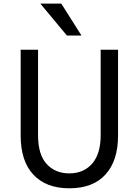

<svg xmlns="http://www.w3.org/2000/svg" viewBox="-20 -1019 763 1057"><path d="M93.8 -272.5V-745.1H189.5V-274.4Q189.5 -168 236.8 -116.2Q284.2 -64.5 361.3 -64.5Q440.4 -64.5 487.3 -118.2Q534.2 -171.9 534.2 -274.4V-745.1H629.9V-272.5Q629.9 -134.8 561 -58.6Q492.2 17.6 361.3 17.6Q234.4 17.6 164.1 -57.1Q93.8 -131.8 93.8 -272.5ZM202.1 -999H317.4L428.7 -823.2H348.6Z"/></svg>

Font: Gothic A1 Medium
Style: Regular
Weight: 500
Designer: HanYang I&C Co.,Ltd.
Foundry: HanYang I&C Co.,Ltd.
Version: Version 2.50